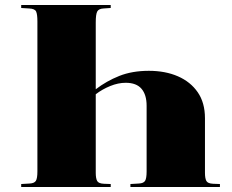

<svg xmlns="http://www.w3.org/2000/svg" viewBox="-20 -750 932 770"><path d="M65 0V-12L99 -14Q118 -15 124 -25Q130 -35 130 -63V-664Q130 -692 125 -703.5Q120 -715 97 -716L65 -718V-730H424V-718L395 -716Q376 -715 370 -704Q364 -693 364 -660V-392Q407 -425 458.5 -445.5Q510 -466 577 -466Q643 -466 693.5 -444Q744 -422 773 -380Q802 -338 802 -276V-57Q802 -35 807.5 -24.5Q813 -14 835 -13L862 -12V0H503V-12L537 -14Q556 -15 562 -25Q568 -35 568 -63V-326Q568 -370 547.5 -394Q527 -418 484 -418Q454 -418 422 -405Q390 -392 364 -372V-57Q364 -35 369.5 -24.5Q375 -14 397 -13L424 -12V0Z"/></svg>

Font: Literata 72pt Black
Style: Regular
Weight: 900
Designer: Latin by Veronika Burian and Jose Scaglione. Greek by Irene Vlachou. Cyrillic by Vera Evstafieva.
Foundry: TypeTogether
Version: Version 3.002